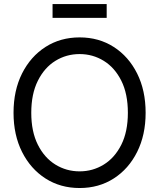

<svg xmlns="http://www.w3.org/2000/svg" viewBox="-20 -925 792 956"><path d="M376.5 11.2Q280.8 11.2 206.5 -36.4Q132.3 -84 89.8 -168.5Q47.4 -252.9 47.4 -363.3Q47.4 -474.6 89.8 -559.1Q132.3 -643.6 206.5 -691.2Q280.8 -738.8 376.5 -738.8Q472.2 -738.8 546.4 -691.2Q620.6 -643.6 662.8 -559.1Q705.1 -474.6 705.1 -363.3Q705.1 -252.9 662.8 -168.5Q620.6 -84 546.4 -36.4Q472.2 11.2 376.5 11.2ZM376.5 -71.8Q441.9 -71.8 496.6 -105.5Q551.3 -139.2 584 -204.3Q616.7 -269.5 616.7 -363.3Q616.7 -458 584 -523.2Q551.3 -588.4 496.6 -622.1Q441.9 -655.8 376.5 -655.8Q310.5 -655.8 255.9 -622.1Q201.2 -588.4 168.5 -522.9Q135.7 -457.5 135.7 -363.3Q135.7 -269.5 168.5 -204.3Q201.2 -139.2 255.9 -105.5Q310.5 -71.8 376.5 -71.8ZM511.2 -904.8V-835.9H241.7V-904.8Z"/></svg>

Font: Inter 28pt
Style: Regular
Weight: 400
Designer: Rasmus Andersson
Foundry: rsms
Version: Version 4.001;git-66647c0bb